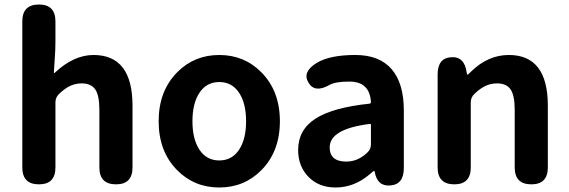

<svg xmlns="http://www.w3.org/2000/svg" viewBox="-20 -818 2524 852"><path d="M153 0Q79 0 79 -75V-723Q79 -798 153 -798Q226 -798 226 -723V-636Q226 -597 223 -558L219 -497Q219 -492 223 -495Q307 -574 395 -574Q568 -574 568 -349V-75Q568 0 495 0Q421 0 421 -75V-331Q421 -395 402.5 -421.5Q384 -448 342 -448Q310 -448 282 -432Q260 -419 241 -400Q226 -385 226 -364V-75Q226 0 153 0Z M766 -63Q684 -146 684 -280Q684 -414 766 -497Q842 -574 953 -574Q1064 -574 1140 -497Q1222 -414 1222 -280Q1222 -146 1140 -63Q1064 14 953 14Q842 14 766 -63ZM865.5 -153Q897 -106 953 -106Q1009 -106 1040.5 -153Q1072 -200 1072 -280Q1072 -360 1040.5 -407Q1009 -454 953 -454Q897 -454 865.5 -407Q834 -360 834 -280Q834 -200 865.5 -153Z M1469 14Q1395 14 1349 -33Q1303 -80 1303 -152Q1303 -242 1380 -291.5Q1457 -341 1620 -358Q1626 -359 1626 -365Q1621 -456 1530 -456Q1468 -456 1442 -441Q1377 -404 1349 -451Q1320 -498 1384 -538Q1442 -574 1557 -574Q1663 -574 1717.5 -511.5Q1772 -449 1772 -327V-73Q1772 0 1713 5Q1654 10 1643 -55Q1642 -60 1640 -60Q1638 -60 1621 -45Q1552 14 1469 14ZM1517 -101Q1569 -101 1611 -142Q1626 -156 1626 -177V-264Q1626 -269 1621 -268Q1443 -246 1443 -164Q1443 -101 1517 -101Z M1996 0Q1922 0 1922 -75V-487Q1922 -560 1981 -564Q2041 -569 2051 -496Q2053 -486 2054.5 -486Q2056 -486 2071 -501Q2146 -574 2238 -574Q2411 -574 2411 -349V-75Q2411 0 2338 0Q2264 0 2264 -75V-331Q2264 -395 2245.5 -421.5Q2227 -448 2185 -448Q2153 -448 2125 -432Q2103 -419 2084 -400Q2069 -385 2069 -364V-75Q2069 0 1996 0Z"/></svg>

Font: Resource Han Rounded JP
Style: Bold
Weight: 700
Designer: Cyano Hao (round all glyphs); Ryoko NISHIZUKA 西塚涼子 (kana, bopomofo & ideographs); Paul D. Hunt (Latin, Greek & Cyrillic)
Foundry: Cyano Hao
Version: 0.990